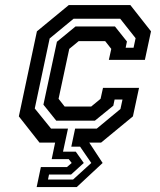

<svg xmlns="http://www.w3.org/2000/svg" viewBox="-20 -560 629 754"><path d="M124 174.5 140.5 96H243L261.5 80L250 65H183L196.5 0H135L54 -103L125 -437L250 -540H492L573 -437L549 -325H407.5L417 -368L393 -398.5H289L252 -368L210 -172L234 -141.5H338L375 -172L384.5 -215H526L502 -103L377 0H330.5L383 80L281.5 174.5ZM168.5 145H267L338.5 80L294.5 16H260L275 -55H360L453 -132L461 -169H430L425 -145L352.5 -86H201L150.5 -149L203.5 -396L276.5 -456H431.5L478.5 -397L473.5 -372.5H504.5L512.5 -410L452 -486.5H269L175 -409L116.5 -134L180.5 -55H247L227.5 35.5H277.5L309 80L259 125.5H172.5Z"/></svg>

Font: Tourney Expanded SemiBold
Style: Italic
Weight: 600
Width: 7
Italic angle: -12°
Designer: Tyler Finck
Foundry: Etcetera Type Co
Version: Version 1.010; ttfautohint (v1.8.3)